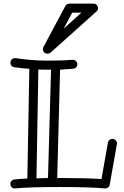

<svg xmlns="http://www.w3.org/2000/svg" viewBox="-20 -1053 695 1080"><path d="M267.1 -661.1Q267.1 -661.1 231.4 -661.1Q214.4 -661.1 195.8 -662.1L185.1 -49.8Q200.7 -50.8 217 -50.8Q233.4 -50.8 250 -51.8ZM638.2 -246.1 597.2 -14.2Q595.7 -4.4 588.4 1.2Q581.1 6.8 571.8 6.8H568.8Q488.8 -1 315.9 -1Q142.1 -1 65.9 6.8H64Q41 6.8 38.1 -18.1Q38.1 -27.8 44.7 -35.2Q51.3 -42.5 63.2 -43.9Q75.2 -45.4 93.5 -46.4Q111.8 -47.4 133.8 -48.8L145 -666Q103 -668.9 60.1 -674.8Q50.3 -676.3 44.2 -683.6Q38.1 -690.9 38.8 -701.9Q39.6 -712.9 46.9 -719.5Q54.2 -726.1 64 -726.1H66.9Q159.7 -711.9 249 -711.9Q338.4 -711.9 387.2 -716.8H389.2Q400.4 -716.8 407.7 -709.2Q415 -701.7 415 -691.4Q415 -681.2 408.2 -674.1Q401.4 -667 387.2 -666Q357.9 -663.1 317.9 -661.1L301.8 -51.8H315.9Q464.8 -51.8 550.8 -45.9L586.9 -250Q588.4 -259.8 595.7 -265.9Q603 -272 612.8 -272Q622.6 -272 630.4 -263.9Q638.2 -255.9 638.2 -246.1ZM438 -981.9H386.2L338.4 -892.1ZM522 -987.8 264.2 -756.8Q256.8 -751 246.3 -751Q235.8 -751 228.5 -758.5Q221.2 -766.1 221.2 -774.4Q221.2 -782.7 224.1 -788.1L348.1 -1020Q356 -1032.7 371.1 -1032.7H505.4Q516.6 -1032.7 523.9 -1025.1Q531.2 -1017.6 531.2 -1006.3Q531.2 -995.1 522 -987.8Z"/></svg>

Font: Ribeye Marrow
Style: Regular
Weight: 400
Designer: Astigmatic (AOETI)
Foundry: Astigmatic (AOETI)
Version: Version 1.000